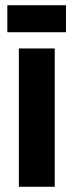

<svg xmlns="http://www.w3.org/2000/svg" viewBox="-20 -713 281 733"><path d="M52 0V-528H189V0ZM8 -590V-693H232V-590Z"/></svg>

Font: Bricolage Grotesque 12pt Condensed Bricolage Grotesque 10pt Condensed Regular
Style: Bold
Weight: 700
Width: 3
Designer: Mathieu Triay
Foundry: Atelier Triay
Version: Version 1.001; ttfautohint (v1.8.4.7-5d5b);gftools[0.9.33.de